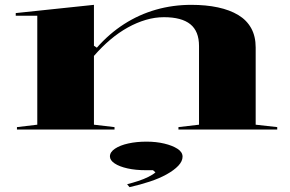

<svg xmlns="http://www.w3.org/2000/svg" viewBox="-20 -535 1198 793"><path d="M1125 -10V0H717V-10L802 -20V-345Q802 -406 766 -435Q730 -464 657 -464Q620 -464 582.5 -453Q545 -442 508 -421.5Q471 -401 436 -371.5Q401 -342 368 -304V-20L453 -10V0H50V-10L134 -20V-470H45V-481L368 -515V-346L380 -338Q431 -396 492.5 -435.5Q554 -475 624 -495Q694 -515 770 -515Q831 -515 880 -504.5Q929 -494 964 -473Q999 -452 1017.5 -418.5Q1036 -385 1036 -339V-20ZM515 238 505 226Q528 220 551 212.5Q574 205 593 195.5Q612 186 622 177L612 168H583Q540 168 506.5 160.5Q473 153 453.5 140Q434 127 434 111Q434 93 455 79Q476 65 510 57.5Q544 50 585 50Q625 50 658.5 58Q692 66 713 79.5Q734 93 734 112Q734 131 716.5 149.5Q699 168 668.5 185Q638 202 598.5 215Q559 228 515 238Z"/></svg>

Font: Kalnia Expanded
Style: Regular
Weight: 400
Width: 7
Designer: Frida Medrano
Foundry: Frida Medrano
Version: Version 1.105